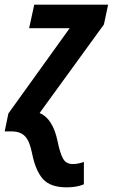

<svg xmlns="http://www.w3.org/2000/svg" viewBox="-51 -564 484 824"><path d="M309 227V131Q284 140 261 140Q233 140 220 117.5Q207 95 196 42Q176 -55 119 -79L395 -459L413 -544H96L74 -443H248L-15 -77L-31 0H-1Q37 0 57 21.5Q77 43 87 96Q102 170 134 205Q166 240 235 240Q279 240 309 227Z"/></svg>

Font: Noto Sans UI SemiCondensed
Style: Bold Italic
Weight: 700
Width: 4
Designer: Monotype Design Team
Foundry: Monotype Imaging Inc.
Version: 1.001